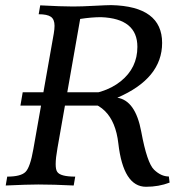

<svg xmlns="http://www.w3.org/2000/svg" viewBox="-20 -714 733 739"><path d="M542 4.9Q454.6 4.9 435.5 -161.9Q416.5 -328.6 266.1 -328.6L269 -345.7Q380.4 -349.6 444.6 -401.1Q508.8 -452.6 508.8 -533.7Q508.8 -642.6 369.1 -647.9Q332.5 -647.9 288.6 -641.1L201.2 -144Q194.3 -105.5 194.3 -82.5Q194.3 -61 200.2 -52.7Q211.9 -34.2 269.5 -34.2L263.7 0Q186 -3.9 127.4 -3.9Q86.4 -3.9 2 0L7.8 -34.2Q59.6 -34.2 77.9 -52Q96.2 -69.8 108.4 -140.1L187 -585Q189.9 -602.1 189.9 -614.7Q189.9 -639.6 175.8 -649.4Q161.6 -659.2 128.9 -659.2L134.8 -693.4Q216.8 -689 261.2 -689Q293.9 -689 343 -691.7Q392.1 -694.3 408.2 -694.3Q604 -689.9 604 -548.8Q604 -412.1 431.6 -337.9Q501.5 -327.1 523.7 -207Q545.9 -86.9 573 -60.8Q600.1 -34.7 629.9 -34.7L632.8 -11.2Q591.3 4.9 542 4.9ZM366.2 -307.6H58.6L67.4 -358.9H375Z"/></svg>

Font: Kelvinch
Style: Italic
Weight: 400
Italic angle: -10°
Designer: Paul James Miller
Foundry: High-Logic / Made with FontCreator
Version: Version 3.40;July 22, 2017;FontCreator 11.0.0.2388 64-bit